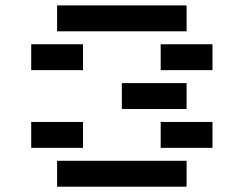

<svg xmlns="http://www.w3.org/2000/svg" viewBox="-20 -704 919 724"><path d="M97.7 -146.5V-244.1H293V-146.5ZM683.6 -683.6V-585.9H195.3V-683.6ZM585.9 -439.5V-537.1H781.2V-439.5ZM439.5 -293V-390.6H683.6V-293ZM585.9 -146.5V-244.1H781.2V-146.5ZM195.3 0V-97.7H683.6V0ZM97.7 -439.5V-537.1H293V-439.5Z"/></svg>

Font: Trigram
Style: Regular
Weight: 400
Designer: GGBotNet
Foundry: GGBotNet
Version: 1.05